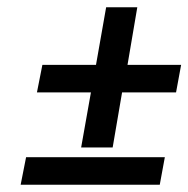

<svg xmlns="http://www.w3.org/2000/svg" viewBox="-20 -557 520 530"><path d="M204 -150 231 -302H82L97 -378H245L273 -537H359L332 -378H480L466 -302H317L291 -150ZM37 -47 52 -123H435L421 -47Z"/></svg>

Font: Cuprum SemiBold
Style: Italic
Weight: 600
Italic angle: -10°
Version: Version 3.000